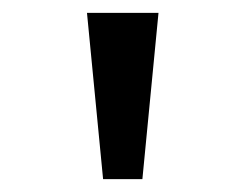

<svg xmlns="http://www.w3.org/2000/svg" viewBox="-20 -749 366 298"><path d="M140 -471 115 -729H226L201 -471Z"/></svg>

Font: Noto Sans Devanagari
Style: Regular
Weight: 400
Designer: Jelle Bosma - Monotype Design Team
Foundry: Monotype Imaging Inc.
Version: Version 2.003